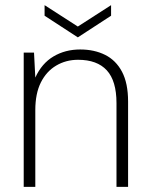

<svg xmlns="http://www.w3.org/2000/svg" viewBox="-20 -725 582 745"><path d="M72 0V-521H112L117 -424Q142 -479 187.5 -506Q233 -533 291 -533Q346 -533 388 -512Q430 -491 453.5 -446.5Q477 -402 477 -331V0H432V-325Q432 -411 394.5 -452Q357 -493 283 -493Q236 -493 198 -470.5Q160 -448 138.5 -405Q117 -362 117 -298V0ZM282 -580 153 -664V-705L282 -622L411 -705V-664Z"/></svg>

Font: DM Sans 10pt ExtraLight
Style: Regular
Weight: 250
Version: Version 4.004;gftools[0.9.30]